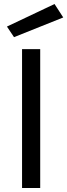

<svg xmlns="http://www.w3.org/2000/svg" viewBox="-20 -936 335 956"><path d="M49.8 -751 14.6 -803.7 251.5 -916 294.9 -849.1ZM89.8 0V-691.4H180.2V0Z"/></svg>

Font: Spinnaker
Style: Regular
Weight: 400
Designer: Elena Albertoni
Foundry: Elena Albertoni
Version: Version 1.001